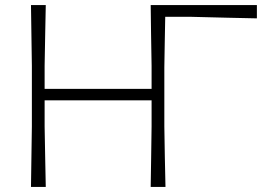

<svg xmlns="http://www.w3.org/2000/svg" viewBox="-20 -733 1068 753"><path d="M101.5 0Q102.5 -60 103.2 -115.8Q104 -171.5 105 -237V-475Q104 -541 103.2 -596.8Q102.5 -652.5 101.5 -713H159.5Q158.5 -652.5 157.2 -596.8Q156 -541 155 -475V-384.5H574.5V-475Q573 -541 572.5 -596.8Q572 -652.5 571 -713H987.5V-661Q938 -662 871.8 -663.5Q805.5 -665 731.5 -667H628Q627 -618.5 626.2 -571Q625.5 -523.5 624.5 -469V-237Q625.5 -171.5 626.5 -116Q627.5 -60.5 629 0H571Q572 -60 572.8 -115.8Q573.5 -171.5 574.5 -237V-339.5H155V-237Q156 -171.5 157.2 -116Q158.5 -60.5 159.5 0Z"/></svg>

Font: Commissioner Loud ExtraLight
Style: Regular
Weight: 200
Designer: Kostas Bartsokas
Foundry: Kostas Bartsokas
Version: Version 1.000; ttfautohint (v1.8.3)